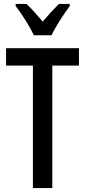

<svg xmlns="http://www.w3.org/2000/svg" viewBox="-20 -960 435 980"><path d="M153 -780H243C264 -825 306 -889 336 -929V-940H281C250 -909 231 -889 198 -850C169 -884 139 -918 115 -940H60V-929C94 -885 133 -823 153 -780ZM247 0V-625H383V-714H11V-625H148V0Z"/></svg>

Font: Noto Sans Armenian ExtraCondensed Medium
Style: Regular
Weight: 500
Width: 2
Designer: Monotype Design Team
Foundry: Monotype Imaging Inc.
Version: Version 2.008